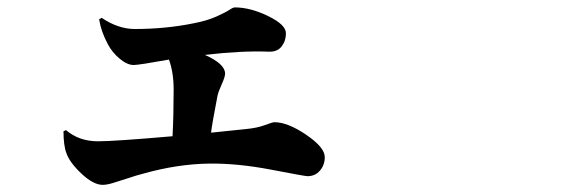

<svg xmlns="http://www.w3.org/2000/svg" viewBox="-20 -525 1540 521"><path d="M249 -472.7 255.9 -476.6Q300.8 -446.3 345.7 -446.3Q429.7 -446.3 505.9 -461.9Q542 -468.8 566.9 -480Q591.8 -491.2 602.1 -498Q612.3 -504.9 617.2 -504.9Q659.2 -504.9 707.5 -481.4Q755.9 -458 755.9 -434.6Q755.9 -414.1 744.1 -398.9Q732.4 -383.8 709 -384.8Q634.8 -387.7 536.1 -376Q590.8 -351.6 590.8 -325.2Q590.8 -316.4 581.5 -295.9Q572.3 -275.4 570.3 -265.6Q555.7 -190.4 552.7 -165Q573.2 -167 647.5 -174.8Q677.7 -177.7 698.7 -185.5Q719.7 -193.4 724.6 -193.4Q760.7 -193.4 811 -159.2Q861.3 -125 861.3 -98.6Q861.3 -77.1 848.1 -62Q835 -46.9 814.5 -46.9Q807.6 -46.9 716.3 -64.5Q625 -82 548.8 -81.1Q461.9 -80.1 368.2 -53.7Q352.5 -49.8 327.6 -41.5Q302.7 -33.2 286.1 -28.3Q269.5 -23.4 258.8 -23.4Q233.4 -23.4 201.2 -53.7Q168.9 -84 160.2 -109.4Q152.3 -129.9 152.3 -168.9L159.2 -171.9Q194.3 -141.6 246.1 -141.6Q290 -141.6 448.2 -155.3Q451.2 -213.9 451.2 -282.2Q451.2 -328.1 438.5 -363.3Q356.4 -348.6 342.8 -348.6Q325.2 -348.6 304.7 -365.7Q284.2 -382.8 272.5 -405.3Q253.9 -440.4 249 -472.7Z"/></svg>

Font: Bpmf Zihi Serif Heavy
Style: Heavy
Weight: 900
Foundry: But Ko
Version: Version 1.320